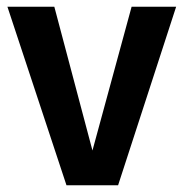

<svg xmlns="http://www.w3.org/2000/svg" viewBox="-20 -549 544 569"><path d="M370 -529 254 -103 141 -529H2L177 0H330L502 -529Z"/></svg>

Font: Fira Sans Medium
Style: Regular
Weight: 500
Designer: Carrois Corporate & Edenspiekermann AG
Foundry: Carrois Corporate GbR & Edenspiekermann AG
Version: Version 4.203